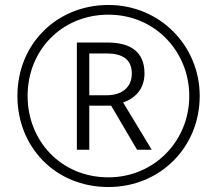

<svg xmlns="http://www.w3.org/2000/svg" viewBox="-20 -743 872 772"><path d="M416 9C623 9 783 -150 783 -357C783 -558 624 -723 416 -723C210 -723 50 -568 50 -357C50 -151 203 9 416 9ZM416 -30C224 -30 91 -178 91 -357C91 -543 230 -684 416 -684C604 -684 741 -535 741 -357C741 -175 599 -30 416 -30ZM289 -141H339V-318H427L531 -141H590L475 -331C522 -347 561 -384 561 -448C561 -533 507 -572 412 -572H289ZM409 -360H339V-528H409C473 -528 510 -504 510 -447C510 -390 468 -360 409 -360Z"/></svg>

Font: Noto Sans Meetei Mayek Light
Style: Regular
Weight: 300
Designer: Monotype Design Team and Neelakash Kshetrimayum
Foundry: Monotype Imaging Inc.
Version: Version 2.002